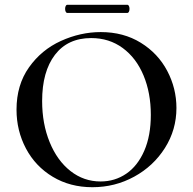

<svg xmlns="http://www.w3.org/2000/svg" viewBox="-20 -770 806 802"><path d="M49 -312Q49 -415 101 -488.5Q153 -562 234.5 -599Q316 -636 401 -636Q496 -636 568 -591.5Q640 -547 678.5 -474Q717 -401 717 -319Q717 -228 669 -152Q621 -76 540.5 -32Q460 12 366 12Q273 12 200.5 -31.5Q128 -75 88.5 -149.5Q49 -224 49 -312ZM610 -290Q610 -382 579.5 -455Q549 -528 492.5 -569.5Q436 -611 361 -611Q263 -611 209.5 -541Q156 -471 156 -348Q156 -253 187.5 -176Q219 -99 274.5 -55.5Q330 -12 400 -12Q460 -12 507.5 -44.5Q555 -77 582.5 -140Q610 -203 610 -290ZM252 -733Q252 -740 254.5 -745Q257 -750 261 -750H512Q516 -750 518.5 -745Q521 -740 521 -733Q521 -726 518.5 -721Q516 -716 512 -716H261Q257 -716 254.5 -721Q252 -726 252 -733Z"/></svg>

Font: Cormorant SC SemiBold
Style: Regular
Weight: 600
Designer: Christian Thalmann (Catharsis Fonts)
Version: Version 3.000